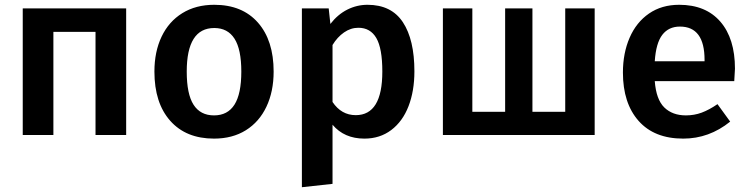

<svg xmlns="http://www.w3.org/2000/svg" viewBox="-20 -564 3128 802"><path d="M379 -431H203V0H75V-529H507V0H379Z M1123 -265Q1123 -182 1093 -118.5Q1063 -55 1007 -20Q951 15 874 15Q757 15 691 -59.5Q625 -134 625 -265Q625 -348 655 -411Q685 -474 741.5 -509Q798 -544 875 -544Q992 -544 1057.5 -469.5Q1123 -395 1123 -265ZM760 -265Q760 -171 788.5 -126.5Q817 -82 874 -82Q931 -82 959.5 -127Q988 -172 988 -265Q988 -358 959.5 -402.5Q931 -447 875 -447Q760 -447 760 -265Z M1711 -266Q1711 -184 1686.5 -120.5Q1662 -57 1614.5 -21Q1567 15 1502 15Q1418 15 1369 -43V204L1241 218V-529H1353L1360 -464Q1391 -504 1431 -524Q1471 -544 1515 -544Q1615 -544 1663 -471Q1711 -398 1711 -266ZM1577 -265Q1577 -362 1552 -405Q1527 -448 1477 -448Q1445 -448 1417 -428.5Q1389 -409 1369 -376V-138Q1406 -83 1466 -83Q1577 -83 1577 -265Z M2464 0H1830V-529H1953V-97H2090V-529H2204V-97H2341V-529H2464Z M3047 -225H2715Q2721 -148 2755 -115Q2789 -82 2845 -82Q2880 -82 2911 -93.5Q2942 -105 2977 -129L3030 -56Q2942 15 2834 15Q2713 15 2647.5 -59Q2582 -133 2582 -261Q2582 -342 2610 -406.5Q2638 -471 2691 -507.5Q2744 -544 2817 -544Q2928 -544 2989 -473.5Q3050 -403 3050 -277Q3050 -267 3047 -225ZM2923 -314Q2923 -453 2820 -453Q2773 -453 2746.5 -418.5Q2720 -384 2715 -308H2923Z"/></svg>

Font: Fira Sans Medium
Style: Regular
Weight: 500
Designer: bBox Type GmbH & Carrois Corporate GbR & Edenspiekermann AG
Foundry: bBox Type GmbH & Carrois Corporate GbR & Edenspiekermann AG
Version: Version 4.301